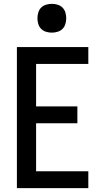

<svg xmlns="http://www.w3.org/2000/svg" viewBox="-20 -980 540 1000"><path d="M68 0V-735H440V-647H168V-426H383V-338H168V-88H440V0ZM250 -810Q235 -810 220 -814.5Q205 -819 194.5 -829.5Q184 -840 179.5 -855Q175 -870 175 -885Q175 -900 179.5 -915Q184 -930 194.5 -940.5Q205 -951 220 -955.5Q235 -960 250 -960Q265 -960 280 -955.5Q295 -951 305.5 -940.5Q316 -930 320.5 -915Q325 -900 325 -885Q325 -870 320.5 -855Q316 -840 305.5 -829.5Q295 -819 280 -814.5Q265 -810 250 -810Z"/></svg>

Font: Iosevka Term Curly Semibold
Style: Regular
Weight: 600
Designer: Belleve Invis
Foundry: Belleve Invis
Version: Version 32.3.0